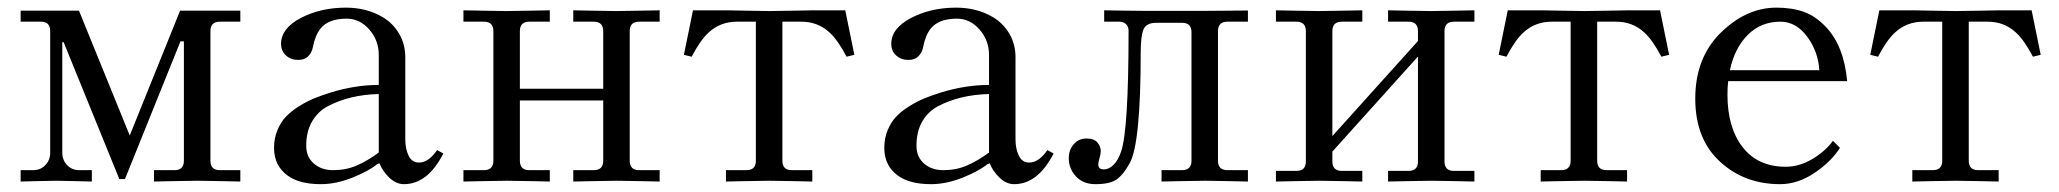

<svg xmlns="http://www.w3.org/2000/svg" viewBox="-20 -467 5308 495"><path d="M33.2 1V-28.3H65.4Q84.5 -28.3 96.9 -41.3Q109.4 -54.2 109.4 -73.2V-386.7Q109.4 -411.1 85.9 -411.1H33.2V-439.5H183.6L314.5 -117.7L444.3 -439.5H599.6V-411.1H546.9Q522.5 -411.1 522.5 -386.7V-52.7Q522.5 -28.3 546.9 -28.3H599.6V1Q598.1 1 552.2 0Q506.3 -1 489.7 -1Q473.1 -1 425.8 0Q378.4 1 377 1V-28.3H429.7Q454.1 -28.3 454.1 -52.7V-360.4H445.3L302.2 -5.4H287.6L144 -358.4H140.6V-73.2Q140.6 -54.2 153.1 -41.3Q165.5 -28.3 184.6 -28.3H216.8V1Q215.3 1 176 0Q136.7 -1 125.5 -1Q114.3 -1 74.2 0Q34.2 1 33.2 1Z M686.5 -85.9Q686.5 -110.4 695.1 -131.1Q703.6 -151.9 717.3 -166.3Q731 -180.7 751 -193.1Q771 -205.6 790 -213.4Q809.1 -221.2 832.5 -228.5Q896 -248 956.5 -248V-325.7Q956.5 -362.8 932.1 -390.9Q907.7 -418.9 873.5 -418.9Q826.7 -418.9 806.2 -393.1Q792.5 -376 786.6 -345.2Q784.2 -332 774.9 -322.3Q765.6 -312.5 748.5 -312.5Q730 -312.5 717.3 -324Q704.6 -335.4 704.6 -354Q704.6 -394 755.6 -420.7Q806.6 -447.3 871.6 -447.3Q924.8 -447.3 965.8 -423.3Q993.2 -407.2 1009 -380.1Q1024.9 -353 1024.9 -319.3V-107.4Q1024.9 -83.5 1033.4 -65.7Q1042 -47.9 1060.1 -47.9Q1085 -47.9 1106.9 -80.1L1123 -71.3Q1082.5 7.8 1021.5 7.8Q1001 7.8 983.4 -9.3Q965.8 -26.4 958.5 -45.9L952.6 -43.9Q930.7 -25.9 888.4 -9Q846.2 7.8 807.1 7.8Q751.5 7.8 721.2 -14.6Q686.5 -40 686.5 -85.9ZM769.5 -90.8Q769.5 -62.5 789.1 -45.4Q808.6 -28.3 838.9 -28.3Q872.1 -28.3 899.7 -40.3Q927.2 -52.2 956.5 -73.7V-224.6Q880.9 -222.7 824.7 -192.9Q799.8 -179.7 784.7 -154.1Q769.5 -128.4 769.5 -90.8Z M1174.8 1V-28.3H1227.5Q1252 -28.3 1252 -52.7V-386.7Q1252 -411.1 1227.5 -411.1H1174.8V-440.4Q1176.3 -440.4 1222.2 -439.5Q1268.1 -438.5 1284.7 -438.5Q1301.3 -438.5 1348.6 -439.5Q1396 -440.4 1397.5 -440.4V-411.1H1344.7Q1320.3 -411.1 1320.3 -386.7V-238.3H1535.2V-386.7Q1535.2 -411.1 1510.7 -411.1H1458V-440.4Q1459.5 -440.4 1505.4 -439.5Q1551.3 -438.5 1567.9 -438.5Q1584.5 -438.5 1631.8 -439.5Q1679.2 -440.4 1680.7 -440.4V-411.1H1627.9Q1603.5 -411.1 1603.5 -386.7V-52.7Q1603.5 -28.3 1627.9 -28.3H1680.7V1Q1679.2 1 1633.3 0Q1587.4 -1 1570.8 -1Q1554.2 -1 1506.8 0Q1459.5 1 1458 1V-28.3H1510.7Q1535.2 -28.3 1535.2 -52.7V-208H1320.3V-52.7Q1320.3 -28.3 1344.7 -28.3H1397.5V1Q1396 1 1350.1 0Q1304.2 -1 1287.6 -1Q1271 -1 1223.6 0Q1176.3 1 1174.8 1Z M1743.2 -325.7 1766.6 -440.4H1854.5Q1856 -440.4 1901.9 -439.5Q1947.8 -438.5 1964.4 -438.5Q1981 -438.5 2028.3 -439.5Q2075.7 -440.4 2077.1 -440.4H2159.2L2182.6 -325.7L2162.6 -320.8Q2139.6 -364.3 2119.1 -382.8Q2088.9 -411.1 2045.9 -411.1H1997.1V-52.7Q1997.1 -28.3 2021.5 -28.3H2074.2V1Q2072.8 1 2026.9 0Q1981 -1 1964.4 -1Q1947.8 -1 1900.4 0Q1853 1 1851.6 1V-28.3H1904.3Q1928.7 -28.3 1928.7 -52.7V-411.1H1879.9Q1836.9 -411.1 1806.6 -382.8Q1786.1 -364.3 1763.2 -320.8Z M2259.8 -85.9Q2259.8 -110.4 2268.3 -131.1Q2276.9 -151.9 2290.5 -166.3Q2304.2 -180.7 2324.2 -193.1Q2344.2 -205.6 2363.3 -213.4Q2382.3 -221.2 2405.8 -228.5Q2469.2 -248 2529.8 -248V-325.7Q2529.8 -362.8 2505.4 -390.9Q2481 -418.9 2446.8 -418.9Q2399.9 -418.9 2379.4 -393.1Q2365.7 -376 2359.9 -345.2Q2357.4 -332 2348.1 -322.3Q2338.9 -312.5 2321.8 -312.5Q2303.2 -312.5 2290.5 -324Q2277.8 -335.4 2277.8 -354Q2277.8 -394 2328.9 -420.7Q2379.9 -447.3 2444.8 -447.3Q2498 -447.3 2539.1 -423.3Q2566.4 -407.2 2582.3 -380.1Q2598.1 -353 2598.1 -319.3V-107.4Q2598.1 -83.5 2606.7 -65.7Q2615.2 -47.9 2633.3 -47.9Q2658.2 -47.9 2680.2 -80.1L2696.3 -71.3Q2655.8 7.8 2594.7 7.8Q2574.2 7.8 2556.6 -9.3Q2539.1 -26.4 2531.7 -45.9L2525.9 -43.9Q2503.9 -25.9 2461.7 -9Q2419.4 7.8 2380.4 7.8Q2324.7 7.8 2294.4 -14.6Q2259.8 -40 2259.8 -85.9ZM2342.8 -90.8Q2342.8 -62.5 2362.3 -45.4Q2381.8 -28.3 2412.1 -28.3Q2445.3 -28.3 2472.9 -40.3Q2500.5 -52.2 2529.8 -73.7V-224.6Q2454.1 -222.7 2397.9 -192.9Q2373 -179.7 2357.9 -154.1Q2342.8 -128.4 2342.8 -90.8Z M2735.4 -59.6Q2735.4 -80.1 2748 -95Q2760.7 -109.9 2781.2 -109.9Q2800.8 -109.9 2809.3 -99.6Q2817.9 -89.4 2817.9 -77.6Q2817.9 -70.8 2814.9 -60.1Q2811.5 -48.8 2811.5 -43Q2811.5 -30.3 2826.2 -30.3Q2838.9 -30.3 2850.8 -42Q2862.8 -53.7 2870.6 -77.1Q2889.6 -133.8 2889.6 -388.2Q2889.6 -397.9 2883.3 -404.5Q2877 -411.1 2865.2 -411.1H2826.7V-440.4Q2828.1 -440.4 2869.6 -439.7Q2911.1 -439 2928.2 -439H3084.5Q3101.1 -439 3148.4 -439.5Q3195.8 -439.9 3197.3 -439.9V-411.1H3144.5Q3120.1 -411.1 3120.1 -386.7V-52.7Q3120.1 -28.3 3144.5 -28.3H3197.3V1Q3195.8 1 3149.9 0Q3104 -1 3087.4 -1Q3070.8 -1 3023.4 0Q2976.1 1 2974.6 1V-28.3H3027.3Q3051.8 -28.3 3051.8 -52.7V-383.8Q3051.8 -408.2 3027.8 -408.2H2960.4Q2935.5 -408.2 2928.2 -391.4Q2920.9 -374.5 2920.9 -332Q2920.9 -97.7 2892.6 -46.4Q2876.5 -17.1 2859.1 -4.6Q2841.8 7.8 2804.2 7.8Q2772.5 7.8 2753.9 -12.2Q2735.4 -32.2 2735.4 -59.6Z M3269.5 1V-26.4H3322.3Q3346.7 -26.4 3346.7 -50.8V-386.7Q3346.7 -411.1 3322.3 -411.1H3269.5V-440.4Q3271 -440.4 3316.9 -439.5Q3362.8 -438.5 3379.4 -438.5Q3396 -438.5 3443.4 -439.5Q3490.7 -440.4 3492.2 -440.4V-411.1H3439.5Q3415 -411.1 3415 -386.7V-116.2L3635.7 -361.3V-386.7Q3635.7 -411.1 3611.3 -411.1H3558.6V-440.4Q3560.1 -440.4 3606 -439.5Q3651.9 -438.5 3668.5 -438.5Q3685.1 -438.5 3732.4 -439.5Q3779.8 -440.4 3781.2 -440.4V-411.1H3728.5Q3704.1 -411.1 3704.1 -386.7V-50.8Q3704.1 -26.4 3728.5 -26.4H3781.2V1Q3779.8 1 3733.9 0Q3688 -1 3671.4 -1Q3654.8 -1 3607.4 0Q3560.1 1 3558.6 1V-26.4H3611.3Q3635.7 -26.4 3635.7 -50.8V-321.3L3415 -76.2V-50.8Q3415 -26.4 3439.5 -26.4H3492.2V1Q3490.7 1 3444.8 0Q3398.9 -1 3382.3 -1Q3365.7 -1 3318.4 0Q3271 1 3269.5 1Z M3843.8 -325.7 3867.2 -440.4H3955.1Q3956.5 -440.4 4002.4 -439.5Q4048.3 -438.5 4064.9 -438.5Q4081.5 -438.5 4128.9 -439.5Q4176.3 -440.4 4177.7 -440.4H4259.8L4283.2 -325.7L4263.2 -320.8Q4240.2 -364.3 4219.7 -382.8Q4189.5 -411.1 4146.5 -411.1H4097.7V-52.7Q4097.7 -28.3 4122.1 -28.3H4174.8V1Q4173.3 1 4127.4 0Q4081.5 -1 4064.9 -1Q4048.3 -1 4001 0Q3953.6 1 3952.1 1V-28.3H4004.9Q4029.3 -28.3 4029.3 -52.7V-411.1H3980.5Q3937.5 -411.1 3907.2 -382.8Q3886.7 -364.3 3863.8 -320.8Z M4350.6 -212.9Q4350.6 -315.4 4413.1 -379.4Q4480.5 -447.3 4559.6 -447.3Q4600.6 -447.3 4630.9 -436.3Q4661.1 -425.3 4687.5 -397.5Q4733.9 -348.6 4742.2 -257.8H4435.5Q4433.6 -242.7 4433.6 -223.1Q4433.6 -137.7 4472.9 -87.4Q4512.2 -37.1 4583.5 -37.1Q4619.1 -37.1 4652.6 -57.1Q4686 -77.1 4705.6 -104L4723.6 -85.9Q4701.7 -50.8 4658.4 -21.5Q4615.2 7.8 4569.3 7.8Q4479.5 7.8 4417.5 -47.4Q4350.6 -106 4350.6 -212.9ZM4439.9 -286.1H4670.4Q4667.5 -334.5 4638.9 -372.8Q4610.4 -411.1 4569.8 -411.1Q4520 -411.1 4486.1 -377.2Q4452.1 -343.3 4439.9 -286.1Z M4801.8 -325.7 4825.2 -440.4H4913.1Q4914.6 -440.4 4960.4 -439.5Q5006.3 -438.5 5022.9 -438.5Q5039.6 -438.5 5086.9 -439.5Q5134.3 -440.4 5135.7 -440.4H5217.8L5241.2 -325.7L5221.2 -320.8Q5198.2 -364.3 5177.7 -382.8Q5147.5 -411.1 5104.5 -411.1H5055.7V-52.7Q5055.7 -28.3 5080.1 -28.3H5132.8V1Q5131.3 1 5085.4 0Q5039.6 -1 5022.9 -1Q5006.3 -1 4959 0Q4911.6 1 4910.2 1V-28.3H4962.9Q4987.3 -28.3 4987.3 -52.7V-411.1H4938.5Q4895.5 -411.1 4865.2 -382.8Q4844.7 -364.3 4821.8 -320.8Z"/></svg>

Font: Theano Old Style
Style: Regular
Weight: 400
Designer: Alexey Kryukov
Version: Version 2.00